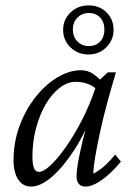

<svg xmlns="http://www.w3.org/2000/svg" viewBox="-20 -686 496 714"><path d="M95.7 7.8Q64.5 7.8 47.4 -19Q30.3 -45.9 30.3 -88.9Q30.3 -157.2 52.7 -217.8Q75.2 -278.3 112.3 -325.2Q149.4 -372.1 193.8 -398.4Q238.3 -424.8 281.2 -424.8Q305.7 -424.8 324.2 -412.6Q342.8 -400.4 362.3 -378.9L346.7 -346.7Q330.1 -365.2 308.1 -373.5Q286.1 -381.8 261.7 -381.8Q230.5 -381.8 201.2 -358.9Q171.9 -335.9 149.4 -297.4Q127 -258.8 113.8 -208.5Q100.6 -158.2 100.6 -103.5Q100.6 -76.2 106 -61.5Q111.3 -46.9 125 -46.9Q141.6 -46.9 167.5 -70.8Q193.4 -94.7 224.1 -138.2Q254.9 -181.6 284.2 -238.3Q313.5 -294.9 335.9 -361.3L343.8 -382.8L380.9 -417H411.1Q394.5 -361.3 378.9 -304.2Q363.3 -247.1 352.1 -194.8Q340.8 -142.6 334 -102.5Q327.1 -62.5 327.1 -40Q349.6 -51.8 369.1 -69.3Q388.7 -86.9 408.2 -111.3L429.7 -85Q405.3 -55.7 381.8 -35.2Q358.4 -14.6 336.9 -3.4Q315.4 7.8 297.9 7.8Q281.2 7.8 272.9 -2.4Q264.6 -12.7 264.6 -30.3Q264.6 -47.9 269.5 -77.6Q274.4 -107.4 285.6 -155.3Q296.9 -203.1 318.4 -277.3H328.1Q297.9 -192.4 256.3 -128.4Q214.8 -64.5 172.9 -28.3Q130.9 7.8 95.7 7.8ZM309.6 -483.4Q269.5 -483.4 242.2 -509.8Q214.8 -536.1 214.8 -575.2Q214.8 -613.3 242.2 -639.6Q269.5 -666 309.6 -666Q349.6 -666 376 -640.1Q402.3 -614.3 402.3 -575.2Q402.3 -537.1 375.5 -510.3Q348.6 -483.4 309.6 -483.4ZM310.5 -514.6Q335.9 -514.6 352.1 -531.2Q368.2 -547.9 368.2 -576.2Q368.2 -604.5 352.1 -621.1Q335.9 -637.7 310.5 -637.7Q285.2 -637.7 268.1 -620.6Q251 -603.5 251 -576.2Q251 -548.8 268.1 -531.7Q285.2 -514.6 310.5 -514.6Z"/></svg>

Font: Crimson Pro ExtraLight Light
Style: Italic
Weight: 300
Italic angle: -12°
Version: Version 1.002